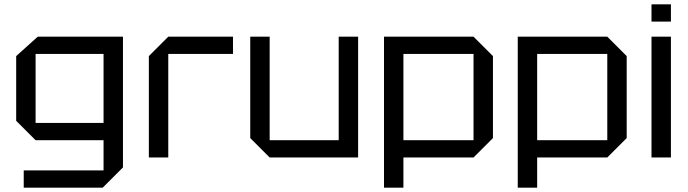

<svg xmlns="http://www.w3.org/2000/svg" viewBox="-20 -730 3190 890"><path d="M90 140V60H460V-80H145L55 -170V-470L155 -560H550V46L456 140ZM145 -480V-160H460V-480Z M670 0V-470L760 -560H1060V-480H760V0Z M1640 -560V0H1230L1140 -90V-560H1230V-80H1550V-560Z M1760 140V-560H2175L2265 -470V-90L2175 0H1850V140ZM2175 -480H1850V-80H2175Z M2380 140V-560H2795L2885 -470V-90L2795 0H2470V140ZM2795 -480H2470V-80H2795Z M3000 0V-560H3090V0ZM3000 -630V-710H3090V-630Z"/></svg>

Font: Tektur
Style: Regular
Weight: 400
Designer: Adam Jagosz
Foundry: Adam Jagosz
Version: Version 1.005;gftools[0.9.30]